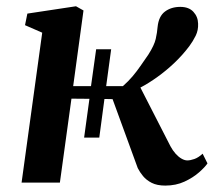

<svg xmlns="http://www.w3.org/2000/svg" viewBox="-20 -584 687 614"><path d="M508.5 9.5Q482.5 9.5 465.2 0.8Q448 -8 437.5 -20.8Q427 -33.5 420.5 -46.5L340 -267L314 -267.5L297.5 -144H249L266 -268L208.5 -268.5L171.5 0H49L115 -479.5L60 -503.5L67.5 -540.5L223 -564L247 -550.5L214 -308.5H271L287.5 -426.5H335.5L319.5 -308.5H373Q391 -324.5 404.2 -340.2Q417.5 -356 429.2 -373Q441 -390 454.5 -409.5Q473.5 -439.5 478 -459.5Q482.5 -479.5 484 -498Q487.5 -532 507.5 -547Q527.5 -562 556.5 -562Q584 -562 598.5 -546.2Q613 -530.5 613.5 -508.5Q614.5 -487.5 605.8 -469.8Q597 -452 585.5 -436.5Q564.5 -408.5 538 -383.2Q511.5 -358 483.2 -337.8Q455 -317.5 429 -304L525 -116.5Q532.5 -102.5 541.8 -92.2Q551 -82 560.8 -76.5Q570.5 -71 579 -71Q588.5 -71 601.5 -75.5Q614.5 -80 628 -92.5L643.5 -61.5Q635.5 -49.5 616.5 -32.8Q597.5 -16 570 -3.2Q542.5 9.5 508.5 9.5Z"/></svg>

Font: Merriweather 28pt SemiBold
Style: Italic
Weight: 600
Italic angle: -7.8°
Version: Version 2.101